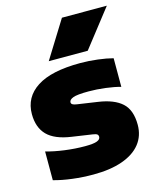

<svg xmlns="http://www.w3.org/2000/svg" viewBox="-121 -891 802 985"><g transform="rotate(-15 280.0 -398.5)"><path d="M42.5 -15V-167.5Q86.5 -155 140.8 -147.8Q195 -140.5 248.5 -140.5Q293.5 -140.5 311.8 -147.8Q330 -155 330 -168.5Q330 -177.5 324.2 -182Q318.5 -186.5 301.5 -189L193.5 -205Q106 -217.5 66.2 -258.2Q26.5 -299 26.5 -370Q26.5 -459.5 103 -509.2Q179.5 -559 333.5 -559Q379 -559 425.8 -553.2Q472.5 -547.5 506 -538.5V-386.5Q472 -396 426.2 -401.8Q380.5 -407.5 337.5 -407.5Q276.5 -407.5 255 -399.2Q233.5 -391 233.5 -377.5Q233.5 -370 239.8 -365.8Q246 -361.5 262.5 -359L371 -343Q454 -331 495.5 -293.2Q537 -255.5 537 -177Q537 -118.5 503.5 -76.2Q470 -34 406 -11.5Q342 11 252.5 11Q195.5 11 141 4.2Q86.5 -2.5 42.5 -15ZM180.5 -610 303.5 -808H542L387.5 -610Z"/></g></svg>

Font: Encode Sans Semi Expanded Black
Style: Regular
Weight: 900
Width: 6
Designer: Multiple Designers
Foundry: Impallari Type
Version: Version 2.000